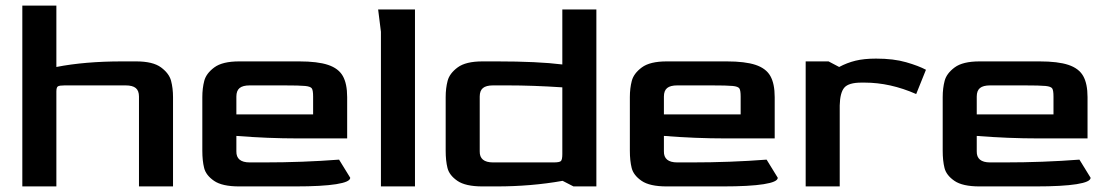

<svg xmlns="http://www.w3.org/2000/svg" viewBox="-20 -668 3968 688"><path d="M60 -648H182V-428Q284 -448 418 -448H468Q528 -448 557 -426.5Q586 -405 593 -378.5Q600 -352 600 -320V0H478V-322Q478 -343 466.5 -352.5Q455 -362 430 -362H212Q193 -362 187.5 -358.5Q182 -355 182 -340V0H60Z M705 -128V-320Q705 -352 712 -378.5Q719 -405 748 -426.5Q777 -448 837 -448H1052Q1118 -448 1155.5 -435.5Q1193 -423 1208.5 -395.5Q1224 -368 1224 -320V-172H1049Q939 -172 827 -181V-126Q826 -86 875 -86H926Q1065 -86 1195 -96L1235 -31Q1235 -16 1184.5 -8Q1134 0 1038 0H837Q776 0 747 -20Q718 -40 711.5 -66Q705 -92 705 -128ZM1102 -258V-322Q1102 -344 1097.5 -351Q1093 -358 1073.5 -360Q1054 -362 996 -362H875Q850 -362 838.5 -352.5Q827 -343 827 -322V-258Z M1345 -554 1335 -634H1467V0H1345Z M1577 -128V-320Q1577 -352 1584 -378.5Q1591 -405 1620 -426.5Q1649 -448 1709 -448H1760Q1907 -448 1995 -437V-634H2117V0H2035L1996 -20Q1884 0 1759 0H1709Q1648 0 1619 -20Q1590 -40 1583.5 -66Q1577 -92 1577 -128ZM1964 -86Q1985 -86 1990 -91Q1995 -96 1995 -116V-355Q1890 -362 1798 -362H1747Q1722 -362 1710.5 -352.5Q1699 -343 1699 -322V-126Q1698 -86 1747 -86Z M2237 -128V-320Q2237 -352 2244 -378.5Q2251 -405 2280 -426.5Q2309 -448 2369 -448H2584Q2650 -448 2687.5 -435.5Q2725 -423 2740.5 -395.5Q2756 -368 2756 -320V-172H2581Q2471 -172 2359 -181V-126Q2358 -86 2407 -86H2458Q2597 -86 2727 -96L2767 -31Q2767 -16 2716.5 -8Q2666 0 2570 0H2369Q2308 0 2279 -20Q2250 -40 2243.5 -66Q2237 -92 2237 -128ZM2634 -258V-322Q2634 -344 2629.5 -351Q2625 -358 2605.5 -360Q2586 -362 2528 -362H2407Q2382 -362 2370.5 -352.5Q2359 -343 2359 -322V-258Z M2867 -448H2949L2987 -428Q3015 -443 3045.5 -450.5Q3076 -458 3119 -458Q3182 -458 3227 -445Q3272 -432 3298 -418L3263 -331Q3170 -372 3078 -372H3067Q3021 -372 3005.5 -354Q2990 -336 2989 -290V0H2867Z M3358 -128V-320Q3358 -352 3365 -378.5Q3372 -405 3401 -426.5Q3430 -448 3490 -448H3705Q3771 -448 3808.5 -435.5Q3846 -423 3861.5 -395.5Q3877 -368 3877 -320V-172H3702Q3592 -172 3480 -181V-126Q3479 -86 3528 -86H3579Q3718 -86 3848 -96L3888 -31Q3888 -16 3837.5 -8Q3787 0 3691 0H3490Q3429 0 3400 -20Q3371 -40 3364.5 -66Q3358 -92 3358 -128ZM3755 -258V-322Q3755 -344 3750.5 -351Q3746 -358 3726.5 -360Q3707 -362 3649 -362H3528Q3503 -362 3491.5 -352.5Q3480 -343 3480 -322V-258Z"/></svg>

Font: Gold
Style: Regular
Weight: 400
Designer: jaiki
Version: Version 1.000